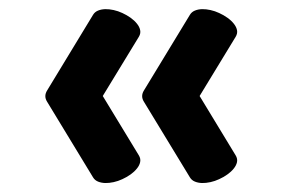

<svg xmlns="http://www.w3.org/2000/svg" viewBox="-20 -482 640 426"><path d="M186.5 -449.2Q190.4 -455.6 197.5 -458.5Q204.6 -461.4 213.4 -461.7Q222.2 -461.9 232.2 -459.7Q242.2 -457.5 251.5 -453.1Q261.2 -448.7 269.8 -442.6Q278.3 -436.5 283.9 -429.4Q289.6 -422.4 291 -415Q292.5 -407.7 288.1 -400.4L208 -269L288.1 -137.2Q292.5 -129.9 291 -122.6Q289.6 -115.2 283.9 -108.2Q278.3 -101.1 269.8 -95Q261.2 -88.9 251.5 -84.5Q242.2 -80.1 232.2 -77.9Q222.2 -75.7 213.4 -75.9Q204.6 -76.2 197.5 -79.1Q190.4 -82 186.5 -88.4L84.5 -256.3Q76.7 -268.6 84.5 -281.2ZM401.4 -449.2Q405.3 -455.6 412.4 -458.5Q419.4 -461.4 428.2 -461.7Q437 -461.9 447 -459.7Q457 -457.5 466.3 -453.1Q476.1 -448.7 484.6 -442.6Q493.2 -436.5 498.8 -429.4Q504.4 -422.4 505.9 -415Q507.3 -407.7 502.9 -400.4L422.9 -269L502.9 -137.2Q507.3 -129.9 505.9 -122.6Q504.4 -115.2 498.8 -108.2Q493.2 -101.1 484.6 -95Q476.1 -88.9 466.3 -84.5Q457 -80.1 447 -77.9Q437 -75.7 428.2 -75.9Q419.4 -76.2 412.4 -79.1Q405.3 -82 401.4 -88.4L299.3 -256.3Q291.5 -268.6 299.3 -281.2Z"/></svg>

Font: Courier Prime
Style: Bold
Weight: 700
Monospace: yes
Designer: Alan Dague-Greene
Foundry: Quote-Unquote Apps
Version: Version 1.202